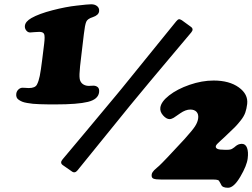

<svg xmlns="http://www.w3.org/2000/svg" viewBox="-20 -804 1197 911"><path d="M180.2 -521 189.5 -596.2Q193.8 -631.3 189.5 -642.1Q185.1 -652.8 166.5 -652.8Q155.3 -652.8 141.4 -651.4Q127.4 -649.9 123 -649.9Q111.8 -649.9 104.2 -659.9Q96.7 -669.9 98.1 -681.6Q100.1 -701.7 128.9 -718.3Q165 -738.8 229.2 -755.4Q293.5 -772 343.3 -777.3Q397.5 -783.7 412.6 -783.7Q430.7 -783.7 441.4 -774.4Q452.1 -765.1 450.2 -750Q447.8 -731.9 420.4 -722.7Q395 -714.8 389.2 -700.7Q382.8 -685.5 377.9 -642.1L366.7 -547.9Q357.9 -478.5 357.2 -453.1Q356.4 -427.7 361.8 -418.5Q366.7 -408.2 377.4 -402.3Q388.2 -396.5 401.4 -396.5Q406.2 -396.5 413.1 -397Q419.9 -397.5 422.9 -397.5Q435.5 -397.5 443.8 -390.4Q452.1 -383.3 450.2 -366.2Q445.8 -332.5 397 -320.6Q348.1 -308.6 243.2 -308.6Q219.7 -308.6 204.6 -308.8Q189.5 -309.1 169.4 -309.6Q149.4 -310.1 136.5 -311.5Q123.5 -313 108.9 -315.4Q94.2 -317.9 85.4 -321.5Q76.7 -325.2 69.1 -330.3Q61.5 -335.4 58.8 -342.5Q56.2 -349.6 57.1 -358.4Q58.6 -371.1 67.4 -379.4Q76.2 -387.7 87.4 -387.7Q92.8 -387.7 102.3 -387Q111.8 -386.2 116.7 -386.2Q147 -386.2 155.3 -402.8Q163.6 -418.5 168.7 -443.8Q173.8 -469.2 180.2 -521ZM596.7 -302.7Q538.1 -231.4 456.3 -129.6Q374.5 -27.8 347.7 4.4Q335 20 320.8 9.3L277.3 -21Q263.2 -31.7 276.9 -47.9Q292.5 -66.9 379.9 -170.7Q467.3 -274.4 530.8 -351.6L556.6 -382.8Q615.2 -454.1 702.1 -562.3Q789.1 -670.4 815.9 -702.6Q823.2 -711.4 828.4 -712.6Q833.5 -713.9 842.8 -708L885.7 -676.8Q900.9 -666 887.2 -649.9Q870.1 -629.4 778.1 -520.3Q686 -411.1 622.6 -334ZM784.7 -238.8Q769.5 -238.8 753.9 -256.3Q738.3 -273.9 740.7 -293Q744.1 -321.3 782.5 -351.3Q820.8 -381.3 879.4 -401.6Q938 -421.9 993.7 -421.9Q1067.9 -421.9 1113 -389.4Q1158.2 -356.9 1152.8 -310.5Q1149.9 -287.1 1143.8 -269.8Q1137.7 -252.4 1123 -233.6Q1108.4 -214.8 1094.7 -200.9Q1081.1 -187 1051.3 -159.2Q1041.5 -149.9 1036.1 -145Q1033.2 -142.6 1029.3 -138.9Q1025.4 -135.3 1023.4 -133.3Q1021.5 -131.3 1018.6 -128.7Q1015.6 -126 1014.2 -124.5Q1012.7 -123 1010.7 -121.1Q1008.8 -119.1 1007.8 -117.7Q1006.8 -116.2 1005.9 -114.7Q1004.9 -113.3 1004.4 -112.1Q1003.9 -110.8 1003.9 -109.4Q1002.9 -101.6 1012.2 -97.4Q1021.5 -93.3 1046.4 -93.3H1058.6Q1066.9 -93.3 1072.8 -94.7Q1078.6 -96.2 1081.5 -98.1Q1084.5 -100.1 1091.8 -105Q1092.3 -105.5 1095.5 -108.2Q1098.6 -110.8 1100.3 -112.1Q1102.1 -113.3 1105.5 -115.5Q1108.9 -117.7 1111.8 -118.7Q1114.7 -119.6 1118.7 -120.6Q1122.6 -121.6 1127 -121.6Q1145 -121.6 1152.1 -102.5Q1159.2 -83.5 1155.3 -52.7Q1151.4 -18.6 1120.4 34.2Q1089.4 86.9 1062 86.9Q1035.6 86.9 1029.8 73.2Q1029.3 72.3 1025.1 64.2Q1021 56.2 1018.6 53.2Q1013.7 47.9 991.2 47.9H747.1Q717.8 47.9 707.8 43.5Q697.8 39.1 699.7 24.4Q700.2 18.6 704.3 12.5Q708.5 6.3 711.9 3.2Q715.3 0 723.9 -7.6Q732.4 -15.1 734.9 -17.1Q755.4 -35.6 855.5 -144Q894.5 -187.5 905.3 -204.6Q918.5 -225.1 920.4 -243.7Q922.4 -262.7 912.4 -273.4Q902.3 -284.2 882.8 -284.2Q860.8 -284.2 835.4 -266.6Q828.6 -262.2 818.4 -254.9Q808.1 -247.6 804.4 -245.4Q800.8 -243.2 795.2 -241Q789.6 -238.8 784.7 -238.8Z"/></svg>

Font: Cooper* Black
Style: Italic
Weight: 900
Italic angle: -7°
Designer: Owen Earl
Foundry: indestructible type*
Version: Version 0.001